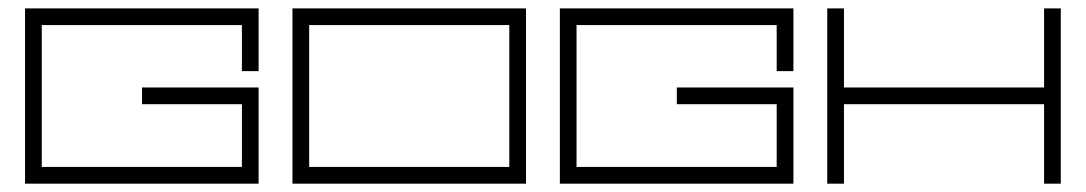

<svg xmlns="http://www.w3.org/2000/svg" viewBox="-20 -440 2602 460"><path d="M320.3 -230.5Q389.6 -230.5 599.6 -230.5Q599.6 -172.9 599.6 0Q460 0 40 0Q40 -105.5 40 -419.9Q179.7 -419.9 599.6 -419.9Q599.6 -382.8 599.6 -269.5Q589.8 -269.5 580.1 -269.5Q570.3 -269.5 559.6 -269.5Q559.6 -279.3 559.6 -305.7Q559.6 -332 559.6 -379.9Q400.4 -379.9 245.1 -379.9Q89.8 -379.9 80.1 -379.9Q80.1 -266.6 80.1 -40Q200.2 -40 320.3 -40Q440.4 -40 559.6 -40Q559.6 -89.8 559.6 -190.4Q500 -190.4 320.3 -190.4Q320.3 -200.2 320.3 -230.5Z M1240.2 -419.9Q1240.2 -315.4 1240.2 0Q1100.6 0 680.7 0Q680.7 -105.5 680.7 -208Q680.7 -310.5 680.7 -419.9Q800.8 -419.9 894.5 -419.9Q940.4 -419.9 980.5 -419.9Q1100.6 -419.9 1240.2 -419.9ZM720.7 -379.9Q720.7 -290 720.7 -208Q720.7 -125 720.7 -40Q880.9 -40 1200.2 -40Q1200.2 -125 1200.2 -379.9Q1081.1 -379.9 985.4 -379.9Q890.6 -379.9 720.7 -379.9Z M1601.6 -230.5Q1670.9 -230.5 1880.9 -230.5Q1880.9 -172.9 1880.9 0Q1741.2 0 1321.3 0Q1321.3 -105.5 1321.3 -419.9Q1460.9 -419.9 1880.9 -419.9Q1880.9 -382.8 1880.9 -269.5Q1871.1 -269.5 1861.3 -269.5Q1851.6 -269.5 1840.8 -269.5Q1840.8 -279.3 1840.8 -305.7Q1840.8 -332 1840.8 -379.9Q1681.6 -379.9 1526.4 -379.9Q1371.1 -379.9 1361.3 -379.9Q1361.3 -266.6 1361.3 -40Q1481.4 -40 1601.6 -40Q1721.7 -40 1840.8 -40Q1840.8 -89.8 1840.8 -190.4Q1781.2 -190.4 1601.6 -190.4Q1601.6 -200.2 1601.6 -230.5Z M1961.9 -419.9Q1961.9 -419.9 1961.9 -419.9Q1971.7 -419.9 2002 -419.9Q2002 -372.1 2002 -230.5Q2122.1 -230.5 2481.4 -230.5Q2481.4 -277.3 2481.4 -419.9Q2492.2 -419.9 2502 -419.9Q2511.7 -419.9 2521.5 -419.9Q2521.5 -280.3 2521.5 0Q2511.7 0 2481.4 0Q2481.4 -47.9 2481.4 -190.4Q2362.3 -190.4 2002 -190.4Q2002 -142.6 2002 0Q1992.2 0 1961.9 0Q1961.9 -105.5 1961.9 -419.9Z"/></svg>

Font: Cataluna 
Style: Lite
Weight: 400
Version: Version 1.0